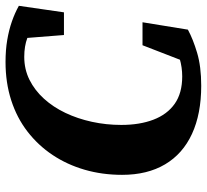

<svg xmlns="http://www.w3.org/2000/svg" viewBox="-46 -666 730 677"><g transform="rotate(-90 318.5 -327.0)"><path d="M355 18Q256 18 185.5 -14.5Q115 -47 78 -109.5Q41 -172 41 -261Q41 -331 59 -393Q77 -455 111 -506Q145 -557 193.5 -594.5Q242 -632 304 -652Q366 -672 439 -672Q481 -672 516.5 -666Q552 -660 582 -649.5Q612 -639 637 -625L614 -466H534L522 -618L582 -561Q553 -584 524 -595Q495 -606 457 -606Q413 -606 376 -587.5Q339 -569 309.5 -536.5Q280 -504 259.5 -461Q239 -418 228 -367.5Q217 -317 217 -264Q217 -199 235.5 -150.5Q254 -102 291.5 -75.5Q329 -49 388 -49Q420 -49 451 -58Q482 -67 514 -82L436 -29L498 -189H579L553 -29Q520 -11 471.5 3.5Q423 18 355 18Z"/></g></svg>

Font: Source Serif 4 ExtraBold
Style: Italic
Weight: 800
Italic angle: -12°
Designer: Frank Grießhammer
Foundry: Adobe Systems Incorporated
Version: Version 4.004;hotconv 1.0.116;makeotfexe 2.5.65601